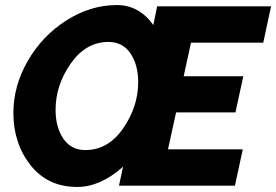

<svg xmlns="http://www.w3.org/2000/svg" viewBox="-20 -735 1093 760"><path d="M33 -288Q33 -395 90 -494Q147 -593 242.5 -654Q338 -715 443 -715Q530 -715 587 -636L602 -710H1053L1022 -566H736L707 -433H943L912 -290H677L645 -144H941L910 0H451L467 -75Q377 5 286 5Q169 5 101 -81Q33 -167 33 -288ZM527 -410Q527 -478 496.5 -523.5Q466 -569 409 -569Q320 -569 260 -483.5Q200 -398 200 -300Q200 -232 230.5 -186.5Q261 -141 318 -141Q408 -141 467.5 -227Q527 -313 527 -410Z"/></svg>

Font: Raleway-v4020 ExtraBold
Style: Italic
Weight: 800
Italic angle: -12°
Designer: Matt McInerney, Pablo Impallari, Rodrigo Fuenzalida
Foundry: Matt McInerney, Pablo Impallari, Rodrigo Fuenzalida
Version: Version 4.020;PS 004.020;hotconv 1.0.88;makeotf.lib2.5.64775